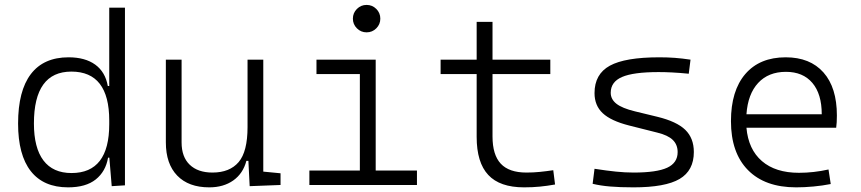

<svg xmlns="http://www.w3.org/2000/svg" viewBox="-20 -764 3556 793"><path d="M261.2 9.8Q159.7 9.8 107.2 -57.1Q54.7 -124 54.7 -253.9Q54.7 -388.7 107.4 -458Q160.2 -527.3 263.2 -527.3Q331.5 -527.3 373.3 -497.1Q415 -466.8 425.3 -408.7H431.2V-732.4H496.1V1.5L441.4 4.9L431.6 -112.8H426.3Q416.5 -55.7 375.5 -22.9Q334.5 9.8 261.2 9.8ZM431.2 -251V-266.1Q431.2 -468.3 274.9 -468.3Q120.1 -468.3 120.1 -253.9Q120.1 -153.3 159.4 -101.3Q198.7 -49.3 275.4 -49.3Q431.2 -49.3 431.2 -251Z M844.2 9.8Q758.8 9.8 711.9 -38.8Q665 -87.4 665 -175.8V-517.6H730V-175.8Q730 -115.7 763.7 -83.5Q797.4 -51.3 857.4 -51.3Q928.7 -51.3 965.6 -94.5Q1002.4 -137.7 1002.4 -239.3V-517.6H1067.4V-55.2L1138.7 -48.3V0L1011.2 4.9L1005.9 -99.6H997.6Q983.9 -47.4 943.6 -18.8Q903.3 9.8 844.2 9.8Z M1257.8 0V-59.6H1466.3V-458H1287.1V-517.6H1531.7V-59.6H1702.1V0ZM1494.1 -630.4Q1470.7 -630.4 1454.1 -647Q1437.5 -663.6 1437.5 -687Q1437.5 -710.4 1454.1 -727.1Q1470.7 -743.7 1494.1 -743.7Q1517.6 -743.7 1534.2 -727.1Q1550.8 -710.4 1550.8 -687Q1550.8 -663.6 1534.2 -647Q1517.6 -630.4 1494.1 -630.4Z M2144.5 9.8Q2044.4 9.8 1996.6 -41.5Q1948.7 -92.8 1948.7 -198.7V-458H1799.8V-517.6H1948.7V-673.8H2014.2V-517.6H2252.9V-458H2014.2V-200.2Q2014.2 -124.5 2048.3 -87.9Q2082.5 -51.3 2154.3 -51.3Q2182.6 -51.3 2209.2 -54Q2235.8 -56.6 2265.1 -61L2272.5 -2Q2239.7 3.9 2209.5 6.8Q2179.2 9.8 2144.5 9.8Z M2596.7 9.8Q2540 9.8 2499.8 6.3Q2459.5 2.9 2427.7 -4.9L2435.5 -66.9Q2485.8 -59.1 2523.9 -55.2Q2562 -51.3 2596.7 -51.3Q2692.4 -51.3 2735.6 -71.3Q2778.8 -91.3 2778.8 -135.7Q2778.8 -166.5 2758.8 -186Q2738.8 -205.6 2694.8 -216.3L2578.6 -245.6Q2503.4 -264.6 2469.5 -296.4Q2435.5 -328.1 2435.5 -379.4Q2435.5 -458 2498.8 -492.7Q2562 -527.3 2703.1 -527.3Q2737.3 -527.3 2766.8 -525.1Q2796.4 -522.9 2832 -517.6L2824.7 -459.5Q2785.2 -463.4 2755.6 -464.8Q2726.1 -466.3 2700.2 -466.3Q2595.7 -466.3 2549.1 -446Q2502.4 -425.8 2502.4 -380.9Q2502.4 -354 2526.1 -335.4Q2549.8 -316.9 2602.1 -304.2L2694.8 -281.7Q2774.9 -262.2 2810.3 -227.8Q2845.7 -193.4 2845.7 -136.2Q2845.7 -59.6 2786.9 -24.9Q2728 9.8 2596.7 9.8Z M3268.1 9.8Q3139.6 9.8 3069.3 -61.5Q2999 -132.8 2999 -263.7Q2999 -389.2 3058.3 -458.3Q3117.7 -527.3 3225.1 -527.3Q3325.7 -527.3 3381.1 -464.8Q3436.5 -402.3 3436.5 -287.1Q3436.5 -256.8 3433.6 -236.3H3063Q3070.8 -147 3127 -98.6Q3183.1 -50.3 3279.8 -50.3Q3340.3 -50.3 3401.9 -64L3411.1 -3.9Q3377 2.9 3339.8 6.3Q3302.7 9.8 3268.1 9.8ZM3063 -292H3374Q3374 -376 3335.2 -421.6Q3296.4 -467.3 3226.1 -467.3Q3153.8 -467.3 3111.3 -421.4Q3068.8 -375.5 3063 -292Z"/></svg>

Font: Cascadia Code NF Light
Style: Regular
Weight: 300
Monospace: yes
Designer: Aaron Bell
Foundry: Saja Typeworks
Version: Version 2404.023; ttfautohint (v1.8.4)